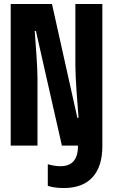

<svg xmlns="http://www.w3.org/2000/svg" viewBox="-20 -734 570 968"><path d="M34 0H169V-336C169 -396 162 -482 155 -578H161L292 0H373C374 69 344 104 285 104C260 104 239 99 221 94V203C245 211 273 214 303 214C431 214 496 136 496 4V-714H360V-404C360 -340 370 -218 376 -140H370L242 -714H34Z"/></svg>

Font: Noto Sans Mono Condensed ExtraBold
Style: Regular
Weight: 800
Width: 3
Designer: Monotype Design Team
Foundry: Monotype Imaging Inc.
Version: Version 2.014